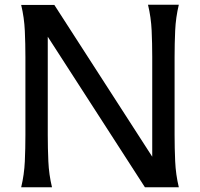

<svg xmlns="http://www.w3.org/2000/svg" viewBox="-20 -796 850 816"><path d="M211 -775 627 -130V-554Q627 -610 624.5 -666Q622 -722 609 -776H740Q727 -722 724.5 -666Q722 -610 722 -554V-223Q722 -167 724.5 -110.5Q727 -54 740 0H596L183 -640V-222Q183 -166 185.5 -110Q188 -54 201 0H70Q83 -54 85.5 -110Q88 -166 88 -222V-553Q88 -609 85.5 -665Q83 -721 70 -775Z"/></svg>

Font: Faculty Glyphic
Style: Regular
Weight: 400
Designer: Koto Studio, Dylan Young
Foundry: Koto Studio
Version: Version 1.004; ttfautohint (v1.8.4.7-5d5b)